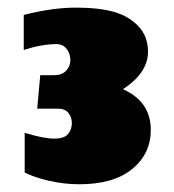

<svg xmlns="http://www.w3.org/2000/svg" viewBox="-20 -745 453 501"><path d="M373.5 -405.8Q373.5 -343.8 325 -304Q276.4 -264.2 187 -264.2Q147.5 -264.2 108.2 -273.2Q68.8 -282.2 44.4 -294.9V-398.4Q94.2 -383.3 121.1 -383.3Q147.9 -383.3 157.7 -395.5Q167.5 -407.7 167.5 -423.6Q167.5 -439.5 158.4 -450.4Q149.4 -461.4 132.8 -461.4H77.1L85 -548.8H121.1Q141.6 -548.8 152.6 -560.5Q163.6 -572.3 163.6 -588.6Q163.6 -605 153.8 -617.4Q144 -629.9 127.9 -629.9Q89.4 -629.9 42 -614.7V-706.1Q117.2 -725.1 177.7 -725.1Q238.3 -725.1 277.6 -713.9Q316.9 -702.6 341.6 -676Q366.2 -649.4 366.2 -610.4Q366.2 -554.7 300.8 -512.2Q373.5 -480 373.5 -405.8Z"/></svg>

Font: Seymour One
Style: Book
Weight: 400
Designer: vernon adams
Foundry: vernon adams
Version: Version 1.000; ttfautohint (v0.93) -l 8 -r 50 -G 200 -x 0 -w